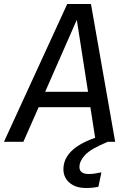

<svg xmlns="http://www.w3.org/2000/svg" viewBox="-52 -709 639 960"><path d="M388.2 -250 332 -609.9 173.8 -250ZM345.2 126Q345.2 161.1 392.1 161.1Q417 161.1 455.1 152.8L439.9 225.1Q410.2 231 378.9 231Q325.7 231 295.4 204.6Q265.1 178.2 265.1 137.2Q265.1 35.2 423.8 -20L399.9 -172.9H141.1L64.9 0H-32.2L284.2 -689H402.8L523.9 0H486.8Q401.9 35.2 373.5 65.7Q345.2 96.2 345.2 126Z"/></svg>

Font: FiraSans-Italic
Style: Italic
Weight: 400
Italic angle: -8°
Designer: Carrois Corporate & Edenspiekermann AG
Foundry: Carrois Corporate GbR & Edenspiekermann AG
Version: Version 3.106;PS 003.106;hotconv 1.0.70;makeotf.lib2.5.58329